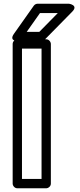

<svg xmlns="http://www.w3.org/2000/svg" viewBox="-20 -986 427 1031"><path d="M203.1 -25H98V-725H203.1ZM228.1 25C238.8 25 253.1 15.1 253.1 0V-750C253.1 -760.7 243.2 -775 228.1 -775H73C62.3 -775 48 -765.1 48 -750V0C48 10.7 57.9 25 73 25ZM194.8 -916H290.5L191.2 -815H123.5ZM181.9 -966C174.8 -966 166.3 -962.2 161.5 -955.4L54.8 -804.4C26.6 -764.5 75.2 -765 75.2 -765H201.7C207.3 -765 214.7 -767.6 219.5 -772.5L368 -923.5C402.8 -958.8 350.2 -966 350.2 -966Z"/></svg>

Font: Asimov
Style: WidOu
Weight: 500
Designer: Google
Version: Version 2.000980; 2014